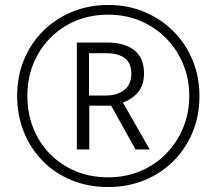

<svg xmlns="http://www.w3.org/2000/svg" viewBox="-20 -743 871 772"><path d="M415 9Q334 9 266.5 -19Q199 -47 150.5 -97Q102 -147 75.5 -213.5Q49 -280 49 -357Q49 -437 77 -504Q105 -571 155 -620Q205 -669 271.5 -696Q338 -723 416 -723Q495 -723 562 -694.5Q629 -666 678.5 -616Q728 -566 755 -499.5Q782 -433 782 -357Q782 -278 754.5 -211.5Q727 -145 677.5 -95.5Q628 -46 561 -18.5Q494 9 415 9ZM415 -30Q485 -30 544.5 -55Q604 -80 648 -125Q692 -170 716.5 -229.5Q741 -289 741 -357Q741 -425 717 -484Q693 -543 649 -588Q605 -633 545.5 -658.5Q486 -684 415 -684Q321 -684 247.5 -641Q174 -598 132 -524Q90 -450 90 -357Q90 -288 113.5 -228.5Q137 -169 180.5 -124.5Q224 -80 283.5 -55Q343 -30 415 -30ZM289 -142V-572H410Q480 -572 519.5 -541.5Q559 -511 559 -448Q559 -400 534.5 -371.5Q510 -343 474 -331L582 -142H525L427 -318H339V-142ZM406 -359Q451 -359 479.5 -381Q508 -403 508 -447Q508 -490 481.5 -509.5Q455 -529 407 -529H338V-359Z"/></svg>

Font: Noto Sans Arabic UI SmCn Lt
Style: Regular
Weight: 300
Width: 4
Designer: Monotype Design Team, Nadine Chahine and Nizar Qandah
Foundry: Monotype Imaging Inc.
Version: Version 2.010; ttfautohint (v1.8.4.7-5d5b)